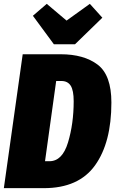

<svg xmlns="http://www.w3.org/2000/svg" viewBox="-30 -978 600 998"><path d="M549 -445Q549 -237 464 -118.5Q379 0 198 0H-10L88 -696H285Q406 -696 477.5 -642Q549 -588 549 -445ZM262 -557 204 -140H227Q294 -140 323.5 -237.5Q353 -335 353 -452Q353 -508 337.5 -532.5Q322 -557 289 -557ZM437 -958 502 -886 360 -748H250L141 -896L213 -958L316 -871Z"/></svg>

Font: Fira Sans Extra Condensed Black
Style: Italic
Weight: 900
Width: 3
Italic angle: -8°
Designer: Carrois Corporate & Edenspiekermann AG
Foundry: Carrois Corporate GbR & Edenspiekermann AG
Version: Version 4.203